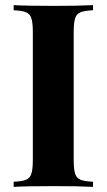

<svg xmlns="http://www.w3.org/2000/svg" viewBox="-20 -728 416 748"><path d="M267.1 -602.1V-106Q267.1 -68.4 272.7 -51.3Q278.3 -34.2 293.5 -27.8Q308.6 -21.5 342.3 -20V0Q288.1 -2.9 190.9 -2.9Q84 -2.9 33.2 0V-20Q66.9 -21.5 81.8 -27.8Q96.7 -34.2 102.3 -51.3Q107.9 -68.4 107.9 -106V-602.1Q107.9 -639.6 102.3 -656.7Q96.7 -673.8 81.5 -680.2Q66.4 -686.5 33.2 -688V-708Q84 -705.1 190.9 -705.1Q288.1 -705.1 342.3 -708V-688Q308.6 -686.5 293.5 -680.2Q278.3 -673.8 272.7 -656.7Q267.1 -639.6 267.1 -602.1Z"/></svg>

Font: TypoPRO Playfair Display SC
Style: Bold
Weight: 700
Designer: Claus Eggers Sørensen
Foundry: Claus Eggers Sørensen
Version: Version 1.004;PS 001.004;hotconv 1.0.70;makeotf.lib2.5.58329